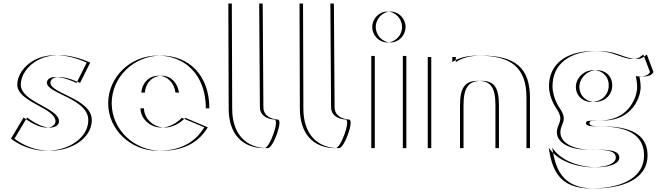

<svg xmlns="http://www.w3.org/2000/svg" viewBox="-20 -845 3792 1095"><path d="M134.5 -175C254 -85 316.5 -119 316.5 -153C316.5 -231 98.5 -261.4 98.5 -363C98.5 -460 239.5 -602 494.5 -488L436.5 -372C300.5 -434 267.5 -397 267.5 -373C267.5 -311 503.5 -283 503.5 -160C503.5 -9 249.5 87 62.5 -54ZM114.5 -175 42.5 -54C229.5 87 483.5 -9 483.5 -160C483.5 -283 247.5 -311 247.5 -373C247.5 -397 280.5 -434 416.5 -372L474.5 -488C219.5 -602 78.5 -460 78.5 -363C78.5 -261.4 296.5 -231 296.5 -153C296.5 -119 234 -85 114.5 -175Z M806 -317C809 -364 843 -413 904 -413C956 -413 993 -371 1001 -317ZM1037 -173 1165 -119C1107 -22 1013 15 899 15C744 15 617 -107 617 -256C617 -406 744 -528 899 -528C1055 -528 1174 -418 1174 -227H801C801 -141 924 -60 1037 -173ZM786 -317H981C973 -371 936 -413 884 -413C823 -413 789 -364 786 -317ZM1017 -173C904 -60 781 -141 781 -227H1154C1154 -418 1035 -528 879 -528C724 -528 597 -406 597 -256C597 -107 724 15 879 15C993 15 1087 -22 1145 -119Z M1507.6 0C1377.6 0 1304.2 -86 1304.2 -225L1302.2 -825H1478.2L1482.2 -234C1482.2 -169.4 1554.4 -163.9 1565.2 -163C1595.6 -160.5 1538.2 0 1507.6 0ZM1487.6 0C1518.2 0 1575.6 -160.5 1545.2 -163C1534.4 -163.9 1462.2 -169.4 1462.2 -234L1458.2 -825H1282.2L1284.2 -225C1284.2 -86 1357.6 0 1487.6 0Z M1913.6 0C1783.6 0 1710.2 -86 1710.2 -225L1708.2 -825H1884.2L1888.2 -234C1888.2 -169.4 1960.4 -163.9 1971.2 -163C2001.6 -160.5 1944.2 0 1913.6 0ZM1893.6 0C1924.2 0 1981.6 -160.5 1951.2 -163C1940.4 -163.9 1868.2 -169.4 1868.2 -234L1864.2 -825H1688.2L1690.2 -225C1690.2 -86 1763.6 0 1893.6 0Z M2123 -691C2123 -739 2162 -779 2208 -779C2254 -779 2293 -739 2293 -691C2293 -643 2254 -603 2208 -603C2162 -603 2123 -643 2123 -691ZM2117.5 0V-526H2297.5V0ZM2103 -691C2103 -643 2142 -603 2188 -603C2234 -603 2273 -643 2273 -691C2273 -739 2234 -779 2188 -779C2142 -779 2103 -739 2103 -691ZM2097.5 0H2277.5V-526H2097.5Z M2623.5 0H2439.5V-520H2579.5V-491C2613.5 -514 2660.5 -528 2725.5 -528C2917.5 -528 3002.5 -459 3002.5 -287V0H2825.5V-244C2825.5 -345 2799.5 -384 2725.5 -384C2651.5 -384 2623.5 -345 2623.5 -244ZM2603.5 0V-244C2603.5 -345 2631.5 -384 2705.5 -384C2779.5 -384 2805.5 -345 2805.5 -244V0H2982.5V-287C2982.5 -459 2897.5 -528 2705.5 -528C2640.5 -528 2593.5 -514 2559.5 -491V-520H2419.5V0Z M3176 -90C3176 -142.2 3221 -155 3174 -225C3174 -225 3131 -284 3131 -353C3131 -481 3230 -552.6 3382 -554C3490 -555 3509 -527 3591 -509C3642.8 -503.5 3649.3 -522.3 3669 -534L3707 -434C3688 -398 3626 -411 3626 -411C3632 -383 3635.4 -354.9 3633 -334C3627 -281 3582 -164 3433 -158C3350 -157 3342 -158 3342 -142C3342 -126 3371 -124 3420 -124C3616 -124 3673 -51 3673 42C3673 155 3570 227 3377 230C3177 233 3147 107 3129 -4C3221 141 3519 132 3512 51C3508.4 9.6 3448 8 3343 8C3253 8 3176 -29 3176 -90ZM3284.5 -343C3281.2 -393 3320.8 -438.4 3372.5 -444C3427.5 -450 3468.2 -415 3471.5 -365C3474.8 -315 3441.8 -270 3383.5 -264C3331.7 -258.7 3287.8 -293 3284.5 -343ZM3156 -90C3156 -29 3233 8 3323 8C3428 8 3488.4 9.6 3492 51C3499 132 3201 141 3109 -4C3127 107 3157 233 3357 230C3550 227 3653 155 3653 42C3653 -51 3596 -124 3400 -124C3351 -124 3322 -126 3322 -142C3322 -158 3330 -157 3413 -158C3562 -164 3607 -281 3613 -334C3615.4 -354.9 3612 -383 3606 -411C3606 -411 3668 -398 3687 -434L3649 -534C3629.3 -522.3 3622.8 -503.5 3571 -509C3489 -527 3470 -555 3362 -554C3210 -552.6 3111 -481 3111 -353C3111 -284 3154 -225 3154 -225C3201 -155 3156 -142.2 3156 -90ZM3264.5 -343C3267.8 -293 3311.7 -258.7 3363.5 -264C3421.8 -270 3454.8 -315 3451.5 -365C3448.2 -415 3407.5 -450 3352.5 -444C3300.8 -438.4 3261.2 -393 3264.5 -343Z"/></svg>

Font: Hussar Plate
Style: Regular
Weight: 700
Foundry: Cannot Into Space Fonts
Version: Version 0.798247